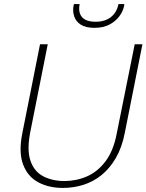

<svg xmlns="http://www.w3.org/2000/svg" viewBox="-20 -918 721 945"><path d="M177 -700H215L128 -263Q112 -177 130.5 -125Q149 -73 193.5 -50Q238 -27 297 -27Q356 -27 408.5 -50Q461 -73 500 -125Q539 -177 555 -263L643 -700H681L594 -263Q580 -192 550.5 -141Q521 -90 480.5 -57Q440 -24 391 -8.5Q342 7 290 7Q220 7 168 -21Q116 -49 93.5 -109Q71 -169 90 -263ZM591 -890Q586 -863 567.5 -838Q549 -813 518.5 -797Q488 -781 445 -781Q401 -781 377 -797Q353 -813 345 -838Q337 -863 342 -890L344 -898H372Q364 -857 383.5 -834Q403 -811 451 -811Q497 -811 526 -834Q555 -857 563 -898H592Z"/></svg>

Font: Albert Sans ExtraLight
Style: Italic
Weight: 250
Italic angle: -11.25°
Designer: Andreas Rasmussen
Foundry: a.Foundry
Version: Version 1.025